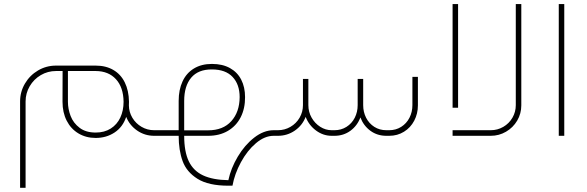

<svg xmlns="http://www.w3.org/2000/svg" viewBox="-20 -655 2832 926"><path d="M749.1 -27H723.5Q690.6 -27 662.8 -43.2Q634.9 -59.4 618.5 -86.8Q602.1 -114.2 601.6 -146.6Q602.1 -152.4 602.1 -164.1Q601.2 -218.5 581.8 -257.6Q562.5 -296.8 526.5 -317.7Q490.6 -338.6 441.5 -338.6H250.4Q203.2 -338.6 163.4 -315.2Q123.7 -291.8 100.3 -252Q76.9 -212.2 76.9 -165.5V250.9H103.4V-165.5Q103.4 -205 123.2 -239Q143 -272.9 176.7 -292.7Q210.4 -312.5 250.4 -312.5H281.9Q281.5 -250.4 281.5 -164.1Q281.5 -112.4 301.7 -72.8Q321.9 -33.3 358.4 -11.5Q394.8 10.3 441.5 10.3Q492.8 10.3 532.6 -16Q572.4 -42.3 588.6 -91.3Q604.8 -50.8 641.4 -25.4Q678.1 0 723.5 0H749.1ZM576 -164.1Q576 -121.9 560.3 -88.1Q544.5 -54.4 514.2 -35.1Q483.8 -15.7 441.5 -15.7Q393.9 -15.7 363.8 -38.7Q333.6 -61.6 320.6 -95.5Q307.6 -129.5 307.6 -164.1V-312.5H441.5Q503.6 -312.1 539.3 -272.9Q575.1 -233.8 576 -164.1Z M868.3 -168.2Q868.3 -240.1 902.2 -280.4Q936.2 -320.6 1002.2 -320.1Q1067.9 -320.1 1101.8 -283.9Q1135.8 -247.8 1135.8 -186.6Q1135.3 -114.7 1095.5 -70.6Q1055.8 -26.5 983.8 -26.5H868.3ZM749.1 0H841.7Q841.7 69.7 860.8 122.1Q879.9 174.5 932.8 207.5Q985.6 240.6 1081.4 240.6H1101.2Q1111.5 183.5 1141.9 127.5Q1172.2 71.5 1214.3 35.7Q1256.3 0 1299.9 0H1304.4V-27H1299.9Q1251.8 -27 1205.9 8.8Q1160.1 44.5 1126.8 100.5Q1093.5 156.5 1081.4 214Q1006.3 212.7 959.5 190.9Q912.8 169.1 890.5 122.8Q868.3 76.4 868.3 0H983.8Q1038.7 0 1079.1 -23.8Q1119.6 -47.7 1141 -89.9Q1162.3 -132.2 1161.9 -186.6Q1161.9 -234.7 1143.4 -270.7Q1125 -306.7 1089 -326.7Q1053.1 -346.7 1002.2 -346.7Q951.4 -346.7 915.2 -324.6Q879 -302.6 860.4 -262.4Q841.7 -222.1 841.7 -168.2V-27H749.1Q732 -25.6 725.3 -19.6Q718.5 -13.5 725.3 -7.4Q732 -1.3 749.1 0Z M1304.4 0H1320.1Q1365.6 0 1402 -25.2Q1438.4 -50.4 1454.1 -91.3Q1469.9 -50.8 1504.3 -25.4Q1538.7 0 1579.6 0H1593.1Q1636.7 0 1670 -24.3Q1703.2 -48.6 1718.1 -88.6Q1733.4 -48.6 1766.4 -24.3Q1799.5 0 1843.5 0H1857Q1896.6 0 1928.3 -19.6Q1960 -39.1 1977.7 -72.8Q1995.5 -106.6 1995.5 -147V-284.2H1969V-147.9Q1969 -114.7 1954.8 -87Q1940.6 -59.4 1915 -43.2Q1889.4 -27 1857 -27H1843.5Q1810.7 -27 1785.3 -43.2Q1759.9 -59.4 1745.7 -87Q1731.6 -114.7 1731.6 -147.9V-274.3H1705V-147.9Q1705 -114.7 1690.9 -87Q1676.7 -59.4 1651.1 -43.2Q1625.4 -27 1593.1 -27H1579.6Q1550.4 -27 1524.5 -43.4Q1498.7 -59.8 1482.9 -87.5Q1467.2 -115.1 1467.2 -147.9V-274.3H1441.1V-147.9Q1441.1 -115.1 1424.9 -87.2Q1408.7 -59.4 1380.8 -43.2Q1353 -27 1320.1 -27H1304.4Q1287.3 -25.6 1280.6 -19.6Q1273.8 -13.5 1280.6 -7.4Q1287.3 -1.3 1304.4 0Z M2189.3 -135.3V-635.3H2162.8V-135.3ZM2162.8 -27V0H2346.7Q2386.7 0 2420.6 -19.8Q2454.6 -39.6 2474.4 -73.3Q2494.2 -107 2494.2 -147V-635.3H2467.6V-147.9Q2467.6 -115.1 2451.4 -87.2Q2435.3 -59.4 2407.4 -43.2Q2379.5 -27 2346.7 -27Z M2674.9 0H2701.4V-635.3H2674.9Z"/></svg>

Font: Arad-VF Thin Dots1
Style: Regular
Weight: 100
Designer: Mohammad Darvishi
Version: Version 1.000;August 30, 2024;FontCreator 15.0.0.2992 64-bit